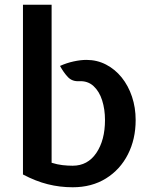

<svg xmlns="http://www.w3.org/2000/svg" viewBox="-20 -778 639 811"><path d="M287 13Q232.5 13 181.8 0.2Q131 -12.5 77 -41V-758H198V-90.5Q222 -83 244 -80.5Q266 -78 287 -78Q350.5 -78 387 -132Q423.5 -186 423.5 -271Q423.5 -316 411.5 -354Q399.5 -392 375 -414.5Q350.5 -437 313.5 -435Q284.5 -433.5 266.5 -452.8Q248.5 -472 233.5 -499.5Q261 -512 290.8 -518.5Q320.5 -525 345 -525Q390 -525 428 -505.2Q466 -485.5 494 -450.8Q522 -416 537.5 -369.8Q553 -323.5 553 -271Q553 -190 520.2 -125.8Q487.5 -61.5 427.5 -24.2Q367.5 13 287 13Z"/></svg>

Font: Expletus Sans SemiBold
Style: Regular
Weight: 600
Version: Version 7.500